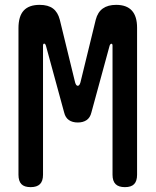

<svg xmlns="http://www.w3.org/2000/svg" viewBox="-20 -760 640 790"><path d="M544 -41Q544 -15 532 -2.5Q520 10 494 10Q468 10 455.5 -2.5Q443 -15 443 -41V-572Q443 -580 438.5 -580Q434 -580 431 -572L356 -297Q351 -276 336.5 -266Q322 -256 300 -256Q278 -256 263.5 -266Q249 -276 244 -297L169 -572Q166 -581 161.5 -580.5Q157 -580 157 -572V-41Q157 -15 144.5 -2.5Q132 10 106 10Q80 10 68 -2.5Q56 -15 56 -41V-644Q56 -693 77.5 -716.5Q99 -740 143 -740Q178 -740 198 -725Q218 -710 226 -679L289 -421Q293 -407 300 -407Q307 -407 311 -421L374 -679Q382 -710 403 -725Q424 -740 458 -740Q501 -740 522.5 -716.5Q544 -693 544 -646Z"/></svg>

Font: Maple Mono NL Medium
Style: Regular
Weight: 500
Monospace: yes
Designer: subframe7536
Version: Version 7.000